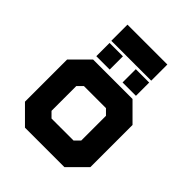

<svg xmlns="http://www.w3.org/2000/svg" viewBox="-224 -945 1076 1076"><g transform="rotate(45 314.0 -407.0)"><path d="M158 0 55 -103V-437L158 -540H470.5L573.5 -437V-103L470.5 0ZM198 -71H436.5L502 -141V-403L436.5 -470H194L127.5 -403V-141ZM198 -71 127.5 -141V-403L194 -470H436.5L502 -403V-141L436.5 -71ZM227 -141.5H401.5L432 -172V-368L401.5 -398.5H227L196.5 -368V-172ZM365.5 -566V-671H471.5V-566ZM157.5 -566V-671H263.5V-566ZM210 -613H209.5V-623H210ZM419 -613H418.5V-623H419ZM156 -686.5V-814.5H472V-686.5ZM221 -749.5H413H221Z"/></g></svg>

Font: Tourney Thin Black
Style: Regular
Weight: 900
Version: Version 1.015